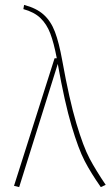

<svg xmlns="http://www.w3.org/2000/svg" viewBox="-20 -756 450 781"><path d="M233 -511Q262 -350 290.5 -254.5Q319 -159 344.5 -111Q370 -63 410 -4L390 5Q350 -52 324.5 -101Q299 -150 271 -244.5Q243 -339 215 -496L58 5L37 0L202 -519H211Q199 -582 184.5 -620Q170 -658 144.5 -682.5Q119 -707 75 -719L78 -736Q128 -723 157.5 -696.5Q187 -670 203.5 -626.5Q220 -583 233 -511Z"/></svg>

Font: Fira Sans Condensed Thin
Style: Regular
Weight: 250
Width: 3
Designer: Carrois Corporate & Edenspiekermann AG
Foundry: Carrois Corporate GbR & Edenspiekermann AG
Version: Version 4.203